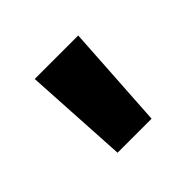

<svg xmlns="http://www.w3.org/2000/svg" viewBox="-69 -723 359 359"><g transform="rotate(-45 110.5 -543.5)"><path d="M167 -647 154 -440H64L52 -647Z"/></g></svg>

Font: Squada One
Style: Regular
Weight: 400
Version: Version 1.001